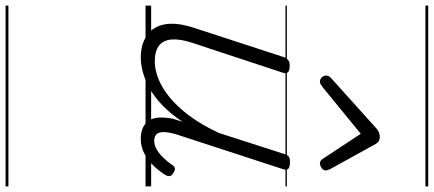

<svg xmlns="http://www.w3.org/2000/svg" viewBox="-452 -598 1550 686"><g transform="rotate(90 323.0 -255.0)"><path d="M186 17Q139 17 107 -4.5Q75 -26 67 -68.5Q59 -111 80 -175L184 -494Q189 -506 195.5 -510.5Q202 -515 215 -515Q232 -515 238 -509Q244 -503 240 -491L133 -167Q119 -125 121 -94.5Q123 -64 142.5 -48.5Q162 -33 200 -33Q228 -33 260.5 -45.5Q293 -58 327 -85.5Q361 -113 393.5 -156.5Q426 -200 455 -262L530 -495Q534 -508 540 -512Q546 -516 559 -516Q576 -516 582.5 -510.5Q589 -505 585 -493L461 -113Q453 -87 452 -68Q451 -49 459 -40Q467 -31 483 -31Q499 -31 515 -40.5Q531 -50 544.5 -64.5Q558 -79 568 -93Q572 -101 579 -104Q586 -107 597 -100Q608 -94 609 -86.5Q610 -79 605 -71Q593 -51 574.5 -31Q556 -11 531 3Q506 17 476 17Q452 17 435.5 9Q419 1 410 -13.5Q401 -28 400 -49Q399 -70 404 -97L415 -132Q387 -90 357 -61Q327 -32 296.5 -15Q266 2 238 9.5Q210 17 186 17ZM272 -623Q263 -623 256.5 -630Q250 -637 250 -645Q250 -650 252 -654Q254 -658 258 -662L439 -825Q447 -832 454.5 -834.5Q462 -837 470 -837Q477 -837 483 -834Q489 -831 494 -823L584 -660Q586 -655 587.5 -651Q589 -647 589 -644Q589 -635 580 -629Q571 -623 564 -623Q558 -623 554 -626Q550 -629 547 -634L458 -769L293 -634Q286 -629 281.5 -626Q277 -623 272 -623ZM0 490H646V500H0ZM0 -20H646V0H0ZM0 -505H646V-500H0ZM0 -1010H646V-1000H0Z"/></g></svg>

Font: Playwrite BE VLG Guides
Style: Regular
Weight: 400
Designer: Veronika Burian, José Scaglione
Foundry: TypeTogether
Version: Version 1.003